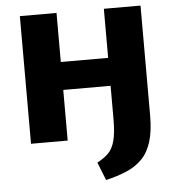

<svg xmlns="http://www.w3.org/2000/svg" viewBox="-58 -712 903 986"><g transform="rotate(-5 393.0 -219.5)"><path d="M81 0V-658H270V0ZM135 -261V-405H616V-261ZM514 -91V-658H703V-91Q703 -10 686 44Q669 98 636 131.5Q603 165 556 185Q509 205 449 219L412 126Q448 107 470 85Q492 63 503 22.5Q514 -18 514 -91Z"/></g></svg>

Font: Ysabeau Office Black
Style: Regular
Weight: 900
Designer: Christian Thalmann (Catharsis Fonts)
Version: Version 2.001;gftools[0.9.30]; featfreeze: tnum,lnum,ss02